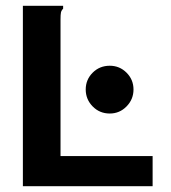

<svg xmlns="http://www.w3.org/2000/svg" viewBox="-20 -643 590 663"><path d="M59 -623H198V-613Q192 -607 190.5 -600Q189 -593 189 -576V-104H507V0H59ZM359 -251Q324 -251 300 -275.5Q276 -300 276 -334Q276 -368 300 -392Q324 -416 359 -416Q393 -416 417 -392Q441 -368 441 -334Q441 -300 417 -275.5Q393 -251 359 -251Z"/></svg>

Font: Inconsolata SemiExpanded ExtraBold
Style: Regular
Weight: 800
Width: 6
Monospace: yes
Designer: Raph Levien, Cyreal, Brenton Simpson
Foundry: Raph Levien, Cyreal, Google
Version: Version 3.001; ttfautohint (v1.8.2.53-6de2)